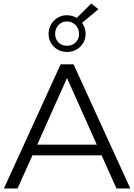

<svg xmlns="http://www.w3.org/2000/svg" viewBox="-20 -1063 757 1083"><path d="M553 -187H163L79 0H2L322 -700H395L715 0H637ZM526 -247 358 -623 190 -247ZM443 -934Q463 -906 463 -872Q463 -830 433 -800Q403 -770 358 -770Q313 -770 283.5 -800Q254 -830 254 -872Q254 -915 284 -946Q314 -977 358 -977Q386 -977 413 -962L495 -1043L535 -1011ZM291 -872Q291 -843 309.5 -824Q328 -805 358 -805Q388 -805 407 -824Q426 -843 426 -872Q426 -901 406.5 -921.5Q387 -942 358 -942Q329 -942 310 -922Q291 -902 291 -872Z"/></svg>

Font: APTA Sans Regular
Style: Regular
Weight: 400
Version: Version 7.200